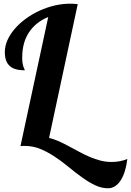

<svg xmlns="http://www.w3.org/2000/svg" viewBox="-20 -760 703 1030"><path d="M419.4 190.9Q383.8 166 348.6 136.2Q266.1 67.9 197.8 39.6Q158.2 22.9 112.8 22.9H101.6Q98.6 22.9 89.8 23.9L238.8 -668.9Q171.4 -641.1 135.3 -586.2Q99.1 -531.2 99.1 -451.2Q99.1 -420.4 106 -400.9Q107.9 -394.5 110.8 -389.6Q112.8 -386.2 112.8 -382.8Q58.6 -382.8 33.7 -404.8Q5.9 -428.2 5.9 -480Q5.9 -512.7 20 -544.7Q34.2 -576.7 60.1 -606.4Q85 -635.3 118.9 -659.9Q152.8 -684.6 191.9 -702.6Q274.9 -740.2 356.9 -740.2Q375 -740.2 397 -737.8L243.2 -20Q267.1 -14.6 291.7 -3.9Q316.4 6.8 348.1 23.9L402.8 53.2Q466.3 87.9 517.6 101.1Q546.9 108.9 579.1 108.9Q624.5 108.9 663.1 92.8Q654.3 166 627.4 207.5Q614.3 228 596.9 239Q579.6 250 559.1 250Q525.9 250 492.2 234.6Q458.5 219.2 419.4 190.9Z"/></svg>

Font: Pattaya
Style: Regular
Weight: 400
Designer: Pablo Impallari / Thai characters Designed by Thanarat Vachiruckul and Suppakit Chalermlarp
Foundry: Pablo Impallari
Version: Version 2.000